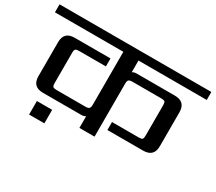

<svg xmlns="http://www.w3.org/2000/svg" viewBox="-149 -883 1382 1230"><g transform="rotate(30 541.5 -267.5)"><path d="M164 87V-13H277V87ZM1103 -563H598V-476Q608 -485 630 -485H912Q991 -485 991 -407V-156Q991 -78 912 -78H648V-137H847Q866 -137 872 -143Q878 -149 878 -168V-395Q878 -414 872 -420Q866 -426 847 -426H632Q612 -426 605 -419Q598 -412 598 -392V0H486V-87Q476 -78 454 -78H171Q93 -78 93 -156V-407Q93 -485 171 -485H436V-426H237Q218 -426 211.5 -420Q205 -414 205 -395V-168Q205 -149 211.5 -143Q218 -137 237 -137H452Q472 -137 479 -144.5Q486 -152 486 -171V-563H-20V-622H1103Z"/></g></svg>

Font: Sarpanch Medium
Style: Regular
Weight: 500
Designer: Manushi Parikh (Devanagari and Latin), Jyotish Sonowal (Devanagari)
Foundry: Indian Type Foundry
Version: Version 2.004;PS 1.0;hotconv 1.0.78;makeotf.lib2.5.61930; tt